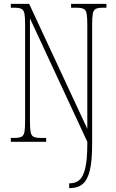

<svg xmlns="http://www.w3.org/2000/svg" viewBox="-20 -734 599 994"><path d="M338 240V215H342Q371 215 391 198Q411 181 421.5 136.5Q432 92 432 10V0L135 -639V-108Q135 -70 138.5 -51Q142 -32 154 -26Q166 -20 191 -20H219V0H36V-20H54Q79 -20 91 -26Q103 -32 106.5 -51Q110 -70 110 -108V-606Q110 -645 106.5 -663.5Q103 -682 91 -688Q79 -694 54 -694H36V-714H131L432 -67V-606Q432 -645 428.5 -663.5Q425 -682 413 -688Q401 -694 376 -694H348V-714H531V-694H513Q488 -694 476 -688Q464 -682 460.5 -663.5Q457 -645 457 -606V12Q457 99 445 148.5Q433 198 407.5 219Q382 240 341 240Z"/></svg>

Font: Noto Serif Thai ExtraCondensed Thin
Style: Regular
Weight: 100
Width: 2
Designer: Monotype Design Team
Foundry: Monotype Imaging Inc.
Version: Version 2.001; ttfautohint (v1.8.4.7-5d5b)